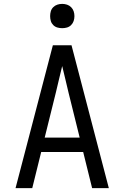

<svg xmlns="http://www.w3.org/2000/svg" viewBox="-20 -968 640 988"><path d="M60 0 188 -490 252 -735H348L412 -490L540 0H454L408 -186H192L146 0ZM390 -260 333 -490Q325 -525 316.5 -559.5Q308 -594 300 -628Q292 -594 283.5 -559.5Q275 -525 267 -490L210 -260ZM300 -823Q287 -823 275 -826.5Q263 -830 254 -839Q245 -848 241.5 -860Q238 -872 238 -885Q238 -898 241.5 -910Q245 -922 254 -931Q263 -940 275 -944Q287 -948 300 -948Q313 -948 325 -944Q337 -940 346 -931Q355 -922 359 -910Q363 -898 363 -885Q363 -872 359 -860Q355 -848 346 -839Q337 -830 325 -826.5Q313 -823 300 -823Z"/></svg>

Font: Iosevka Aile
Style: Regular
Weight: 400
Designer: Belleve Invis
Foundry: Belleve Invis
Version: Version 28.0.1; ttfautohint (v1.8.4)